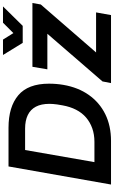

<svg xmlns="http://www.w3.org/2000/svg" viewBox="241 -1004 763 1285"><g transform="rotate(-90 622.5 -361.5)"><path d="M30 0 151 -686H410Q550 -686 627.5 -620.5Q705 -555 705 -415Q705 -390 703 -366Q701 -342 697 -319Q680 -220 629.5 -148.5Q579 -77 501 -38.5Q423 0 322 0ZM180 -111H316Q365 -111 406 -125.5Q447 -140 478.5 -167Q510 -194 530.5 -234Q551 -274 560 -325Q564 -345 566 -360.5Q568 -376 569 -388.5Q570 -401 570 -412Q570 -467 551 -503Q532 -539 495 -557Q458 -575 404 -575H261ZM709 0 720 -57 1039 -426H801L818 -526H1245L1235 -470L914 -100H1182L1164 0ZM1222 -723 1092 -591H978L897 -723H1000L1065 -619H1009L1113 -723Z"/></g></svg>

Font: Archivo SemiBold SemiBold
Style: Italic
Weight: 600
Italic angle: -10°
Version: Version 2.001